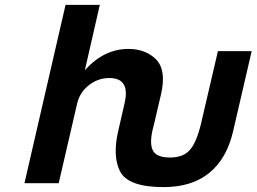

<svg xmlns="http://www.w3.org/2000/svg" viewBox="-20 -749 1049 785"><path d="M933 -212Q907 -100 835.5 -42Q764 16 649 16Q502 16 470 -50Q440 -111 463 -212L490 -330Q512 -430 427 -430Q380 -430 342.5 -400Q305 -370 295 -324L220 0H80L248 -729H388L327 -462Q405 -549 505 -549Q570 -549 612 -512Q663 -468 638 -362L609 -238Q590 -171 603 -138Q616 -105 675 -105Q731 -105 758 -138Q785 -171 802 -244L871 -540H1009Z"/></svg>

Font: Miedinger
Style: Bold-Italic
Weight: 700
Italic angle: -13°
Version: Version 001.000